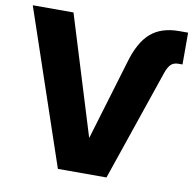

<svg xmlns="http://www.w3.org/2000/svg" viewBox="-81 -810 899 891"><g transform="rotate(10 368.5 -364.0)"><path d="M480.5 -543.5Q508.3 -640.6 558.3 -684.1Q608.4 -727.5 691.9 -727.5H734.4V-577.6H715.3Q692.4 -577.6 679.4 -564.5Q666.5 -551.3 657.2 -523.9L478 0H249L2.4 -727.5H194.3L366.7 -168H367.7Z"/></g></svg>

Font: Inter Display ExtraBold
Style: Regular
Weight: 800
Designer: Rasmus Andersson
Foundry: rsms
Version: Version 4.000;git-a52131595